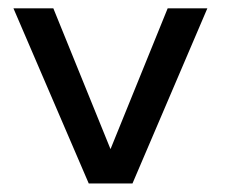

<svg xmlns="http://www.w3.org/2000/svg" viewBox="-20 -430 536 450"><path d="M11.5 -410.5H105L239 -80.5L373 -410.5H466L290.5 0H188Z"/></svg>

Font: League Spartan Thin
Style: Regular
Weight: 400
Version: Version 2.002